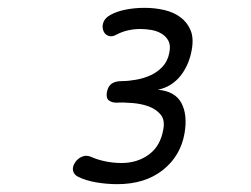

<svg xmlns="http://www.w3.org/2000/svg" viewBox="-20 -900 640 490"><path d="M179 -449Q169 -454 166.5 -464Q164 -474 172 -486Q179 -496 190 -500.5Q201 -505 214 -499Q230 -492 250 -488Q270 -484 290 -484Q331 -484 360.5 -506Q390 -528 397 -571Q401 -594 390 -607.5Q379 -621 360.5 -628Q342 -635 319 -637Q296 -639 277 -638Q265 -638 257.5 -644Q250 -650 253 -666Q256 -680 265 -686.5Q274 -693 291 -693Q307 -693 327 -696.5Q347 -700 364.5 -708Q382 -716 395 -730Q408 -744 412 -765Q416 -784 410 -795.5Q404 -807 392.5 -814Q381 -821 366.5 -823.5Q352 -826 338 -826Q322 -826 306.5 -822.5Q291 -819 276 -811Q265 -805 255.5 -809Q246 -813 243 -824Q240 -834 244.5 -844.5Q249 -855 262 -862Q278 -871 301 -875.5Q324 -880 349 -880Q375 -880 399 -874.5Q423 -869 440.5 -856Q458 -843 466.5 -822.5Q475 -802 469 -771Q466 -754 459 -737.5Q452 -721 441.5 -707.5Q431 -694 416.5 -684.5Q402 -675 383 -671Q427 -667 443 -637Q459 -607 451 -560Q441 -502 395.5 -466Q350 -430 279 -430Q253 -430 226 -434.5Q199 -439 179 -449Z"/></svg>

Font: Maple Mono NL ExtraLight
Style: Italic
Weight: 275
Italic angle: -10°
Monospace: yes
Designer: subframe7536
Version: Version 7.000